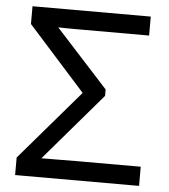

<svg xmlns="http://www.w3.org/2000/svg" viewBox="-51 -743 695 789"><g transform="rotate(5 296.5 -348.5)"><path d="M551.8 0H40.5V-72.3L287.6 -360.4L51.3 -624V-697.3H539.1V-619.1H269.5Q254.4 -619.1 233.6 -619.1Q212.9 -619.1 193.8 -619.4Q174.8 -619.6 164.1 -620.1L380.4 -382.8V-356.4L142.1 -78.1Q181.2 -78.1 218.3 -78.6Q255.4 -79.1 296.9 -79.1H551.8Z"/></g></svg>

Font: Lunasima
Style: Regular
Weight: 400
Designer: The DocRepair Project, Monotype Design Team
Foundry: Google
Version: Version 2.009